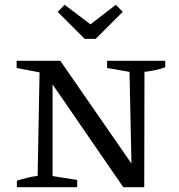

<svg xmlns="http://www.w3.org/2000/svg" viewBox="-20 -776 741 796"><path d="M424 -524H665V-497Q641 -489 622 -485Q603 -481 579 -478L578 0H491L198 -426V-46L300 -30V0H50V-27Q72 -34 93 -39Q114 -44 136 -47L144 -476L49 -494V-524H230L525 -98L517 -478L424 -494ZM331 -615 219 -727 248 -756 355 -675 460 -756 489 -727 377 -615Z"/></svg>

Font: Piazzolla SC
Style: Regular
Weight: 400
Designer: Juan Pablo del Peral
Foundry: Huerta Tipografica
Version: Version 1.330